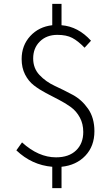

<svg xmlns="http://www.w3.org/2000/svg" viewBox="-20 -850 574 992"><path d="M450.2 -639.6 417 -603.5Q382.8 -638.7 353 -654.3Q323.2 -669.9 276.4 -669.9Q220.7 -669.9 186 -635.7Q151.4 -601.6 151.4 -547.9Q151.4 -497.1 184.1 -462.4Q216.8 -427.7 263.2 -406.2Q309.6 -384.8 356 -359.9Q402.3 -335 435.1 -288.1Q467.8 -241.2 467.8 -171.9Q467.8 -94.7 420.9 -45.4Q374 3.9 297.9 11.7V122.1H250V11.7Q144.5 2.9 64.5 -73.2L93.8 -114.3Q178.7 -37.1 269.5 -37.1Q335.9 -37.1 373 -72.8Q410.2 -108.4 410.2 -168Q410.2 -210 392.6 -242.7Q375 -275.4 347.2 -295.9Q319.3 -316.4 285.2 -334Q251 -351.6 216.8 -369.6Q182.6 -387.7 154.8 -409.2Q127 -430.7 109.4 -465.3Q91.8 -500 91.8 -544.9Q91.8 -615.2 136.2 -663.6Q180.7 -711.9 250 -719.7V-830.1H297.9V-719.7Q383.8 -712.9 450.2 -639.6Z"/></svg>

Font: Gen Shin Gothic Light
Style: Regular
Weight: 200
Designer: [Source Han Sans]
Ryoko NISHIZUKA  (kana & ideographs); Paul D. Hunt (Latin, Greek & Cyrillic); Wenlong ZHANG  (bopomofo
Version: Version 1.002.20150607